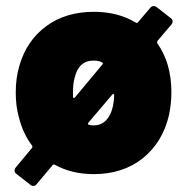

<svg xmlns="http://www.w3.org/2000/svg" viewBox="-20 -567 618 634"><path d="M499 -425Q523 -390 534 -352Q546 -310 546 -263Q546 -225 538 -187Q517 -97 451.5 -44.5Q386 8 289 8Q217 8 161 -23Q156 -25 154 -22L101 41Q97 47 90 47Q84 47 80 43L34 7Q28 3 28 -4Q28 -9 32 -14L86 -79Q88 -83 86 -86Q55 -127 42 -181Q32 -217 32 -261Q32 -310 44 -350Q68 -433 132.5 -480.5Q197 -528 290 -528Q370 -528 429 -492Q434 -490 436 -494L476 -541Q481 -547 487 -547Q494 -547 498 -543L544 -507Q550 -503 550 -496Q550 -491 546 -486L500 -432Q498 -429 499 -425ZM221 -248Q221 -244 223.5 -243.5Q226 -243 228 -246L318 -354Q322 -358 317 -361Q305 -367 289 -367Q239 -367 226 -308Q221 -291 221 -262ZM357 -252Q357 -256 355 -256.5Q353 -257 351 -255L272 -162Q268 -156 274 -155Q278 -153 289 -153Q315 -153 331 -170.5Q347 -188 353 -217Q357 -239 357 -252Z"/></svg>

Font: Barlow Black
Style: Regular
Weight: 900
Designer: Jeremy Tribby
Foundry: Tribby Type
Version: Version 1.422